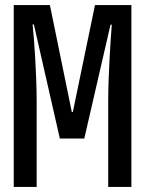

<svg xmlns="http://www.w3.org/2000/svg" viewBox="-20 -734 570 754"><path d="M34 0H124V-335C124 -441 114 -584 108 -638H113L215 -190H311L414 -637H419C414 -574 405 -436 405 -338V0H496V-714H353L266 -294H262L176 -714H34Z"/></svg>

Font: Noto Sans Mono Condensed Medium
Style: Regular
Weight: 500
Width: 3
Designer: Monotype Design Team
Foundry: Monotype Imaging Inc.
Version: Version 2.014